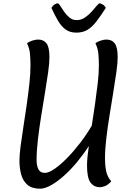

<svg xmlns="http://www.w3.org/2000/svg" viewBox="-20 -1129 782 1165"><path d="M223 16Q173 16 145.5 -8.5Q118 -33 108 -72Q98 -111 98 -153Q98 -189 105 -242.5Q112 -296 122 -359.5Q132 -423 141.5 -489.5Q151 -556 158 -618.5Q165 -681 165 -731Q165 -767 162 -801.5Q159 -836 144 -866Q155 -876 175.5 -882.5Q196 -889 211 -889Q245 -889 262.5 -865.5Q280 -842 280 -783Q280 -746 272 -689.5Q264 -633 252.5 -564Q241 -495 229.5 -423Q218 -351 210 -282.5Q202 -214 202 -158Q202 -124 213 -102Q224 -80 252 -80Q276 -80 312 -105Q348 -130 388.5 -171.5Q429 -213 468 -264Q507 -315 537 -367Q547 -431 556.5 -497Q566 -563 573 -623.5Q580 -684 580 -731Q580 -767 577 -801.5Q574 -836 559 -866Q570 -876 590.5 -882.5Q611 -889 625 -889Q659 -889 676.5 -865.5Q694 -842 694 -783Q694 -746 686 -690Q678 -634 667 -566.5Q656 -499 644.5 -428Q633 -357 625 -289.5Q617 -222 617 -166Q617 -127 624 -91.5Q631 -56 655 -29Q636 -7 617.5 0Q599 7 586 7Q551 7 529.5 -21Q508 -49 508 -125Q508 -169 519 -243Q486 -192 447 -145Q408 -98 367.5 -62Q327 -26 289.5 -5Q252 16 223 16ZM443 -931Q405 -931 379 -949.5Q353 -968 333 -1001.5Q313 -1035 292 -1081Q300 -1095 311.5 -1102Q323 -1109 329 -1109Q336 -1109 345.5 -1093.5Q355 -1078 369 -1058Q383 -1038 401.5 -1022.5Q420 -1007 445 -1007Q472 -1007 495 -1022.5Q518 -1038 536 -1058Q554 -1078 566.5 -1093.5Q579 -1109 585 -1109Q590 -1109 602.5 -1102Q615 -1095 622 -1081Q590 -1031 564 -997.5Q538 -964 510 -947.5Q482 -931 443 -931Z"/></svg>

Font: Paprika
Style: Regular
Weight: 400
Designer: Eduardo Rodriguez Tunni
Foundry: Eduardo Rodriguez Tunni
Version: Version 1.010; ttfautohint (v1.8.3)